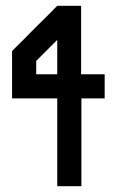

<svg xmlns="http://www.w3.org/2000/svg" viewBox="-20 -640 399 660"><path d="M339.8 -301.8H259.8V0H176.8V-301.8H21.5V-464.8H23.4L22.5 -465.8Q61.5 -503.9 99.6 -543Q138.7 -581.1 176.8 -620.1H258.8V-384.8H339.8ZM176.8 -384.8V-502.9L104.5 -430.7V-384.8Z"/></svg>

Font: mr_KirucoupageG
Style: Regular
Weight: 400
Designer: Jan Henkel
Version: Version 1.00 May 25, 2020, initial release